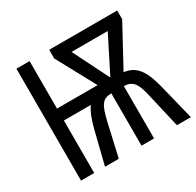

<svg xmlns="http://www.w3.org/2000/svg" viewBox="-154 -888 1085 1061"><g transform="rotate(-30 388.5 -357.0)"><path d="M716 -714H282V-659L416 -411H157V-714H73V0H157V-335H329C308 -306 291 -262 277 -205L226 0H314L361 -207C385 -310 403 -332 459 -334V0H539V-334C598 -332 617 -300 637 -207L685 0H774L721 -214C695 -318 666 -391 576 -401L716 -659ZM614 -642 498 -412 383 -642Z"/></g></svg>

Font: Noto Sans UI Condensed
Style: Regular
Weight: 400
Width: 3
Designer: Monotype Design Team
Foundry: Monotype Imaging Inc.
Version: Version 1.901